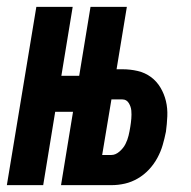

<svg xmlns="http://www.w3.org/2000/svg" viewBox="-37 -540 557 560"><path d="M-17 0 69 -520H175L142 -319H194L227 -520H333L303 -338H320Q343 -338 364.5 -333Q386 -328 403 -315.5Q420 -303 431 -284.5Q442 -266 447 -245Q452 -224 451 -201Q450 -178 447 -156Q443 -136 437.5 -117Q432 -98 422 -79.5Q412 -61 397.5 -45.5Q383 -30 365 -19.5Q347 -9 327.5 -4.5Q308 0 288 0H141L176 -214H124L89 0ZM288 -88Q300 -88 311.5 -98Q323 -108 329 -120Q335 -132 338 -144.5Q341 -157 343 -170Q345 -182 346 -194Q347 -206 346 -217.5Q345 -229 338.5 -239.5Q332 -250 320 -250H288L261 -88Z"/></svg>

Font: Iosevka Term Curly XBd Obl
Style: Regular
Weight: 800
Italic angle: -9°
Designer: Belleve Invis
Foundry: Belleve Invis
Version: Version 32.3.0